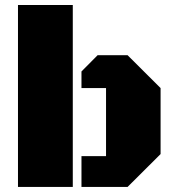

<svg xmlns="http://www.w3.org/2000/svg" viewBox="-20 -736 694 756"><path d="M266.6 -716.3V0H50.8V-716.3ZM397.5 -389.2H300.8V-454.6L364.3 -518.6H482.4L612.3 -389.2V-129.4L482.4 0H300.8V-121.1H397.5Z"/></svg>

Font: Black Ops One
Style: Regular
Weight: 400
Designer: James Grieshaber
Foundry: James Grieshaber
Version: Version 1.002